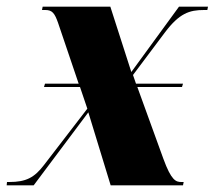

<svg xmlns="http://www.w3.org/2000/svg" viewBox="-43 -556 644 576"><path d="M-23 0H58L222 -219L289 0H506L508 -10H501C485 -10 471 -14 447 -80L369 -295H503L506 -305H365L356 -331L452 -459C495 -516 525 -526 569 -526H579L581 -536H494L351 -340L288 -536H85L83 -526H93C114 -526 121 -516 131 -488L193 -305H92L89 -295H197L219 -230L89 -61C60 -23 35 -10 -15 -10H-22Z"/></svg>

Font: Noto Serif Display Condensed Black
Style: Italic
Weight: 900
Width: 3
Italic angle: -12°
Designer: Monotype Design Team
Foundry: Monotype Imaging Inc.
Version: Version 2.009